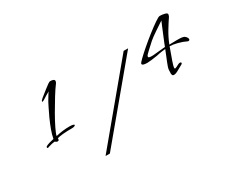

<svg xmlns="http://www.w3.org/2000/svg" viewBox="-80 -860 1204 1002"><g transform="rotate(-30 521.5 -359.0)"><path d="M83 -300Q78 -300 78 -306Q78 -314 121 -324L130 -326Q134 -349 144.5 -377.5Q155 -406 167.5 -433.5Q180 -461 190.5 -481.5Q201 -502 204 -508Q209 -516 219 -533Q229 -550 233 -554L212 -542Q207 -539 194.5 -531Q182 -523 179 -523Q176 -523 176 -525Q176 -530 188 -540L227 -571Q258 -596 265 -596Q291 -596 291 -583Q291 -577 286 -570Q270 -549 248 -513.5Q226 -478 204.5 -440.5Q183 -403 168.5 -373Q154 -343 152 -331Q195 -341 234 -341Q263 -341 263 -333Q263 -332 258 -329Q253 -326 242 -326Q210 -326 188 -324Q166 -322 152 -318V-315Q152 -307 149 -305.5Q146 -304 142 -304Q138 -304 134 -307Q130 -310 128 -311Q123 -311 111.5 -308.5Q100 -306 91 -303Q82 -300 83 -300ZM321 -113 677 -541H704L347 -113ZM843 -301Q835 -301 833 -306.5Q831 -312 831 -314Q831 -325 832 -337.5Q833 -350 843 -374L870 -441Q862 -440 849 -438.5Q836 -437 814 -432Q794 -429 779 -427Q764 -425 754 -425Q723 -425 723 -436Q722 -440 741 -458.5Q760 -477 788.5 -501.5Q817 -526 847 -549.5Q877 -573 900.5 -589Q924 -605 931 -605Q945 -605 959.5 -601.5Q974 -598 975 -591Q975 -589 974 -585.5Q973 -582 971 -577Q955 -554 934.5 -520Q914 -486 900 -450Q909 -450 920.5 -450.5Q932 -451 944 -451Q956 -451 966.5 -450.5Q977 -450 982 -448Q990 -447 997 -439Q1004 -431 1004 -424Q1004 -416 994 -416Q970 -428 942 -435Q914 -442 897 -442Q879 -393 870 -367Q861 -341 861 -331Q861 -327 865 -327Q867 -327 874.5 -330.5Q882 -334 889 -338Q895 -341 900 -341Q907 -341 907.5 -336Q908 -331 903 -329Q889 -322 871.5 -311.5Q854 -301 843 -301ZM789 -444Q794 -444 799 -444Q804 -444 810 -445Q830 -447 845.5 -448.5Q861 -450 874 -451Q875 -455 881.5 -470.5Q888 -486 896.5 -507Q905 -528 913.5 -548Q922 -568 927 -580L879 -548Q846 -526 830 -512Q814 -498 793 -478Q783 -469 777 -462.5Q771 -456 771 -451Q771 -444 789 -444Z"/></g></svg>

Font: Petemoss
Style: Regular
Weight: 400
Designer: Robert E. Leuschke
Foundry: Robert E. Leuschke
Version: Version 1.010; ttfautohint (v1.8.3)